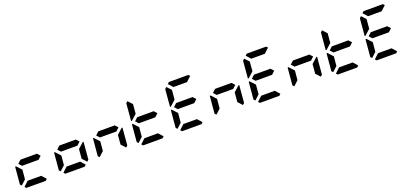

<svg xmlns="http://www.w3.org/2000/svg" viewBox="49 -2391 8061 3782"><g transform="rotate(-20 4080.0 -500.0)"><path d="M93 -75 64 -105 96 -469H114L126 -456L211 -364L193 -167ZM586 -562 642 -500 575 -438H230L174 -500L241 -562ZM601 -31 568 0H161L133 -31L233 -124H517Z M909 -75 880 -105 912 -469H930L942 -456L1027 -364L1009 -167ZM1402 -562 1458 -500 1391 -438H1046L990 -500L1057 -562ZM1417 -31 1384 0H977L949 -31L1049 -124H1333ZM1498 -456 1512 -469H1530L1499 -105L1465 -75L1380 -167L1397 -364Z M1725 -75 1696 -105 1728 -469H1746L1758 -456L1843 -364L1825 -167ZM2218 -562 2274 -500 2207 -438H1862L1806 -500L1873 -562ZM2314 -456 2328 -469H2346L2315 -105L2281 -75L2196 -167L2213 -364Z M2541 -75 2512 -105 2544 -469H2562L2574 -456L2659 -364L2641 -167ZM2582 -544 2568 -531H2550L2581 -894L2615 -925L2700 -833L2683 -636ZM3034 -562 3090 -500 3023 -438H2678L2622 -500L2689 -562ZM3049 -31 3016 0H2609L2581 -31L2681 -124H2965Z M3357 -75 3328 -105 3360 -469H3378L3390 -456L3475 -364L3457 -167ZM3398 -544 3384 -531H3366L3397 -894L3431 -925L3516 -833L3499 -636ZM3850 -562 3906 -500 3839 -438H3494L3438 -500L3505 -562ZM3479 -969 3512 -1000H3919L3947 -969L3847 -876H3563ZM3865 -31 3832 0H3425L3397 -31L3497 -124H3781Z M4173 -75 4144 -105 4176 -469H4194L4206 -456L4291 -364L4273 -167ZM4666 -562 4722 -500 4655 -438H4310L4254 -500L4321 -562ZM4762 -456 4776 -469H4794L4763 -105L4729 -75L4644 -167L4661 -364Z M4989 -75 4960 -105 4992 -469H5010L5022 -456L5107 -364L5089 -167ZM5030 -544 5016 -531H4998L5029 -894L5063 -925L5148 -833L5131 -636ZM5482 -562 5538 -500 5471 -438H5126L5070 -500L5137 -562ZM5111 -969 5144 -1000H5551L5579 -969L5479 -876H5195ZM5497 -31 5464 0H5057L5029 -31L5129 -124H5413Z M5805 -75 5776 -105 5808 -469H5826L5838 -456L5923 -364L5905 -167ZM6298 -562 6354 -500 6287 -438H5942L5886 -500L5953 -562ZM6394 -456 6408 -469H6426L6395 -105L6361 -75L6276 -167L6293 -364Z M6621 -75 6592 -105 6624 -469H6642L6654 -456L6739 -364L6721 -167ZM6662 -544 6648 -531H6630L6661 -894L6695 -925L6780 -833L6763 -636ZM7114 -562 7170 -500 7103 -438H6758L6702 -500L6769 -562ZM7129 -31 7096 0H6689L6661 -31L6761 -124H7045Z M7437 -75 7408 -105 7440 -469H7458L7470 -456L7555 -364L7537 -167ZM7478 -544 7464 -531H7446L7477 -894L7511 -925L7596 -833L7579 -636ZM7930 -562 7986 -500 7919 -438H7574L7518 -500L7585 -562ZM7559 -969 7592 -1000H7999L8027 -969L7927 -876H7643ZM7945 -31 7912 0H7505L7477 -31L7577 -124H7861Z"/></g></svg>

Font: DSEG7 Classic Mini
Style: Bold Italic
Weight: 700
Italic angle: -5°
Designer: Keshikan(Twitter:@keshinomi_88pro)
Version: Version 0.46